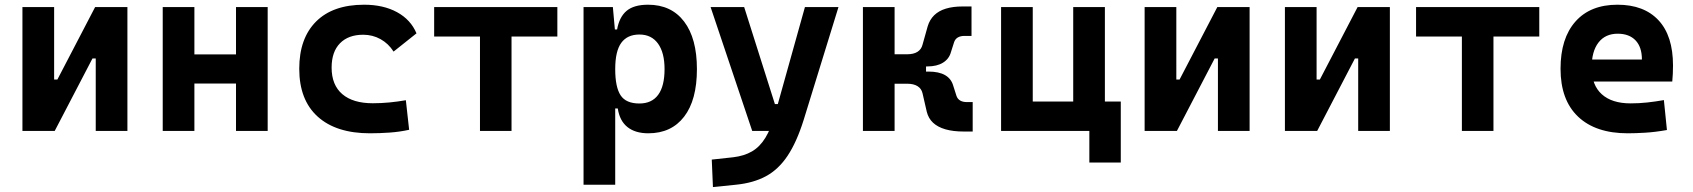

<svg xmlns="http://www.w3.org/2000/svg" viewBox="-20 -547 7071 802"><path d="M170.9 0V-214.8H219.7L377.4 -517.6H411.6V-302.7H366.2L208.5 0ZM73.7 0V-517.6H206.1V0ZM379.9 0V-517.6H512.2V0Z M965.8 0V-517.6H1098.1V0ZM659.7 0V-517.6H792V0ZM747.1 -198.2V-319.8H1013.2V-198.2Z M1525.4 9.8Q1384.3 9.8 1307.1 -59.8Q1230 -129.4 1230 -259.8Q1230 -386.7 1300.2 -457Q1370.5 -527.3 1501 -527.3Q1581.3 -527.3 1638.5 -496.1Q1695.8 -464.8 1719.7 -407.7L1624 -331.5Q1602.7 -365.1 1569.5 -383.5Q1536.4 -401.9 1497.1 -401.9Q1435.1 -401.9 1400.1 -366.2Q1365.2 -330.5 1365.2 -264.6Q1365.2 -191.9 1409.8 -153.8Q1454.4 -115.7 1537.1 -115.7Q1572.1 -115.7 1607.1 -119.1Q1642.2 -122.6 1675.3 -128.4L1689 -4.9Q1649.5 3.9 1607.4 6.8Q1565.3 9.8 1525.4 9.8Z M1984.9 0V-517.6H2116.7V0ZM1793.5 -394.5V-517.6H2308.1V-394.5Z M2417.5 224.6V-517.6H2540L2549.8 -408.2V224.6ZM2688 9.8Q2633.8 9.8 2601.1 -16.1Q2568.4 -42 2560.5 -93.8H2514.6L2549.8 -258.3Q2549.8 -183.1 2572.3 -148.9Q2594.7 -114.7 2650.9 -114.7Q2702.6 -114.7 2729.2 -150.9Q2755.9 -187 2755.9 -258.3Q2755.9 -327.1 2728.5 -365Q2701.2 -402.8 2650.9 -402.8Q2600.6 -402.8 2575.2 -368.2Q2549.8 -333.5 2549.8 -258.3L2519.5 -423.8H2557.6Q2566.9 -476.1 2597.4 -501.7Q2627.9 -527.3 2687 -527.3Q2784.2 -527.3 2837.6 -457Q2891.1 -386.7 2891.1 -258.3Q2891.1 -128.9 2837.6 -59.6Q2784.2 9.8 2688 9.8Z M2958 234.4 2953.1 119.6 3042.5 109.9Q3088.4 104.5 3121.1 85.4Q3153.8 66.4 3177 28.6Q3200.2 -9.3 3217.3 -70.3L3342.3 -517.6H3482.4L3336.9 -45.9Q3307.6 47.4 3269.5 104.2Q3231.4 161.1 3179.2 189.2Q3127 217.3 3054.2 224.6ZM3122.1 0 2948.2 -517.6H3088.4L3216.8 -112.3H3240.2V0Z M3777.3 -269.5 3769 -320.3Q3796.4 -320.3 3812.5 -330.6Q3828.6 -340.8 3833.5 -360.4L3855 -437Q3863.3 -464.8 3882.3 -483.4Q3901.4 -502 3931.2 -511Q3960.9 -520 4000.5 -520H4038.1V-397H4008.8Q3991.7 -397 3980.7 -390.4Q3969.7 -383.8 3965.3 -370.6L3952.1 -329.1Q3944.3 -300.8 3918.9 -285.2Q3893.6 -269.5 3853.5 -269.5ZM3584.5 0V-517.6H3716.8V0ZM3709.5 -197.3V-320.3H3848.1V-197.3ZM4005.4 2.4Q3961.4 2.4 3929.2 -6.8Q3897 -16.1 3877.4 -34.4Q3857.9 -52.7 3851.1 -80.6L3833.5 -157.2Q3829.1 -176.8 3812.7 -187Q3796.4 -197.3 3769 -197.3L3777.3 -248H3858.4Q3945.3 -248 3961.9 -188.5L3975.1 -147Q3979.5 -133.8 3990.5 -127.2Q4001.5 -120.6 4018.6 -120.6H4043V2.4Z M4462.9 0V-517.6H4595.2V0ZM4191.9 0V-123H4627.4V0ZM4161.6 0V-517.6H4293.9V0ZM4530.3 131.8V-123H4661.6V131.8Z M4858.4 0V-214.8H4907.2L5064.9 -517.6H5099.1V-302.7H5053.7L4896 0ZM4761.2 0V-517.6H4893.6V0ZM5067.4 0V-517.6H5199.7V0Z M5444.3 0V-214.8H5493.2L5650.9 -517.6H5685.1V-302.7H5639.6L5481.9 0ZM5347.2 0V-517.6H5479.5V0ZM5653.3 0V-517.6H5785.6V0Z M6086.4 0V-517.6H6218.3V0ZM5895 -394.5V-517.6H6409.7V-394.5Z M6779.3 9.8Q6644.9 9.8 6571.7 -59.8Q6498.5 -129.4 6498.5 -259.8Q6498.5 -386.7 6560.7 -457Q6622.9 -527.3 6736.3 -527.3Q6847.1 -527.3 6907.7 -462.4Q6968.3 -397.4 6968.3 -273.4Q6968.3 -238.3 6965.2 -206.5H6585.4V-298.3H6838.4Q6838.4 -350.5 6811.8 -378.4Q6785.2 -406.2 6737.3 -406.2Q6685.5 -406.2 6657 -369.4Q6628.4 -332.5 6628.4 -264.6Q6628.4 -191.5 6670.7 -153.4Q6713 -115.2 6791 -115.2Q6826.2 -115.2 6860.4 -118.9Q6894.5 -122.6 6930.2 -128.9L6942.9 -3.9Q6893.3 4.9 6852.1 7.3Q6811 9.8 6779.3 9.8Z"/></svg>

Font: Cascadia Code
Style: Regular
Weight: 400
Monospace: yes
Designer: Aaron Bell
Foundry: Saja Typeworks
Version: Version 2106.017